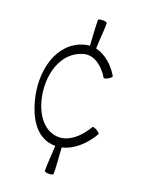

<svg xmlns="http://www.w3.org/2000/svg" viewBox="-160 -779 780 1025"><g transform="rotate(20 229.5 -266.5)"><path d="M275 160C275 110 269 61 267 12C333 -3 390 -57 427 -121C429 -125 421 -133 409 -140C397 -147 386 -150 384 -146C344 -78 279 -20 206 -37C140 -52 99 -116 81 -182C45 -316 85 -464 207 -497C264 -512 318 -468 350 -414C352 -410 363 -413 375 -420C387 -427 395 -435 393 -439C362 -492 313 -535 259 -547C260 -596 266 -644 266 -693C266 -698 255 -701 241 -701C227 -701 216 -698 216 -693C216 -645 221 -598 223 -550C213 -549 204 -548 194 -545C50 -506 5 -332 47 -173C69 -90 113 -7 195 12C207 15 219 16 232 16C230 64 225 112 225 160C225 164 236 168 250 168C263 168 275 164 275 160Z"/></g></svg>

Font: Nupuram Condensed Thin
Style: Regular
Weight: 100
Width: 3
Designer: Santhosh Thottingal (santhosh.thottingal@gmail.com)
Foundry: SMC
Version: Version 1.000